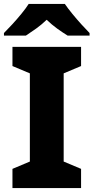

<svg xmlns="http://www.w3.org/2000/svg" viewBox="-30 -951 473 971"><path d="M380 0H33V-97L121 -134V-580L33 -617V-714H380V-617L292 -580V-134L380 -97ZM298 -931Q313 -909 335.5 -881.5Q358 -854 381.5 -828Q405 -802 423 -784V-771H312Q286 -787 259 -806.5Q232 -826 206 -851Q180 -826 153.5 -807Q127 -788 101 -771H-10V-784Q9 -803 32.5 -828.5Q56 -854 78.5 -881.5Q101 -909 115 -931Z"/></svg>

Font: Noto Sans Armenian ExtraBold
Style: Regular
Weight: 800
Version: Version 2.007